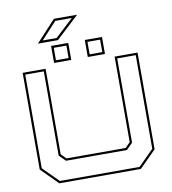

<svg xmlns="http://www.w3.org/2000/svg" viewBox="-103 -1078 1045 1167"><g transform="rotate(-10 419.5 -495.0)"><path d="M168 0 65 -103V-700H206.5V-172L237 -141.5H602L632.5 -172V-700H774V-103L671 0ZM173.5 -13.5H665.5L760.5 -108.5V-686.5H646V-166.5L607.5 -128H231.5L193 -166.5V-686.5H78.5V-108.5ZM471.5 -726V-831H577.5V-726ZM263.5 -726V-831H369.5V-726ZM277.5 -740H355.5V-817H277.5ZM485.5 -740H563.5V-817H485.5ZM187 -858.5 309 -990.5H452.5L310.5 -858.5ZM219 -872.5H305L417 -976.5H315Z"/></g></svg>

Font: Tourney Expanded Thin
Style: Regular
Weight: 100
Width: 7
Designer: Tyler Finck
Foundry: Etcetera Type Co
Version: Version 1.010; ttfautohint (v1.8.3)